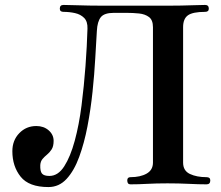

<svg xmlns="http://www.w3.org/2000/svg" viewBox="-20 -746 894 777"><path d="M176 11Q97 11 63.5 -31Q30 -73 30 -134Q30 -178 58 -207Q86 -236 127 -236Q157 -236 177 -218.5Q197 -201 197 -176Q197 -154 189 -141.5Q181 -129 170.5 -120.5Q160 -112 152 -102.5Q144 -93 143 -78Q142 -53 150 -43.5Q158 -34 180 -34Q215 -34 240 -73Q265 -112 282.5 -176.5Q300 -241 310 -319.5Q320 -398 326 -479Q332 -560 334 -630Q335 -659 320.5 -673.5Q306 -688 283.5 -693Q261 -698 237 -698Q222 -698 222 -711Q222 -726 237 -726Q253 -726 281 -725Q309 -724 340.5 -723.5Q372 -723 397 -723H659Q684 -723 713 -723.5Q742 -724 768.5 -725Q795 -726 810 -726Q825 -726 825 -711Q825 -698 810 -698Q760 -698 740.5 -684Q721 -670 721 -636V-88Q721 -55 748.5 -42Q776 -29 816 -29Q831 -29 831 -16Q831 0 816 0Q785 0 744 -2Q703 -4 658 -4Q612 -4 576 -2Q540 0 508 0Q495 0 495 -16Q495 -29 508 -29Q548 -29 573.5 -43.5Q599 -58 599 -88V-636Q599 -665 583 -677Q567 -689 542.5 -691.5Q518 -694 491 -694Q488 -694 486 -694H441Q402 -694 388 -676.5Q374 -659 372 -621Q369 -574 365.5 -510Q362 -446 354.5 -374.5Q347 -303 334 -235Q321 -167 300.5 -111Q280 -55 249.5 -22Q219 11 176 11Z"/></svg>

Font: Zen Antique
Style: Regular
Weight: 400
Designer: Yoshimichi Ohira
Foundry: Positype
Version: Version 1.001